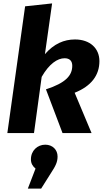

<svg xmlns="http://www.w3.org/2000/svg" viewBox="-20 -779 606 1124"><path d="M285 -759 127 -742 23 0H179L224 -329C268 -406 317 -438 358 -438C387 -438 403 -423 403 -394C403 -338 366 -294 249 -256L346 0H516L417 -236C515 -275 562 -339 562 -421C562 -496 507 -548 419 -548C355 -548 296 -523 243 -462ZM245 68C199 68 161 103 161 154C161 178 172 195 188 208L143 325H221L279 233C306 192 317 169 317 137C317 98 288 68 245 68Z"/></svg>

Font: Fira Sans
Style: Bold Italic
Weight: 700
Italic angle: -8°
Designer: bBox Type GmbH & Carrois Corporate GbR & Edenspiekermann AG
Foundry: bBox Type GmbH & Carrois Corporate GbR & Edenspiekermann AG
Version: Version 4.301;PS 004.301;hotconv 1.0.88;makeotf.lib2.5.64775